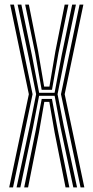

<svg xmlns="http://www.w3.org/2000/svg" viewBox="-20 -820 409 840"><path d="M52.5 0 110.8 -271.8 138 -407.8 105.5 -569.5 57 -800H73.5L119.5 -579.2L151.2 -414H218.8L250 -579.2L295.8 -800H312.2L263.8 -569.5L231.8 -407.8L258.5 -271.8L317.2 0H300.8L245 -262L219 -400.8H151L124.2 -262L69 0ZM20.2 0 106.2 -407.8 24.5 -800H41L122.5 -407.8L37 0ZM332.5 0 246.8 -407.8 328.2 -800H344.8L263 -407.8L349 0ZM162.2 -427.2 134 -586.8 90 -800H106.2L147 -594.8L173.2 -441H196.2L222.2 -594.8L263 -800H279.2L235.5 -586.8L207.5 -427.2ZM85.8 0 136.5 -250 162.5 -387.2H207.2L233 -250L283.5 0H266.8L219 -240.2L195.8 -374.2H173.8L150.5 -240.2L102.8 0Z"/></svg>

Font: Big Shoulders Inline Text
Style: Regular
Weight: 400
Designer: Patric King
Foundry: XO Type Co
Version: Version 1.000